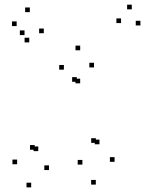

<svg xmlns="http://www.w3.org/2000/svg" viewBox="-20 -780 660 822"><path d="M189.7 -52V-72H169.7V-52ZM308.8 -429.8V-449.8H288.8V-429.8ZM323.2 -423.2V-443.2H303.2V-423.2ZM332.7 -75.3V-95.3H312.7V-75.3ZM390.2 10.3V-9.7H370.2V10.3ZM470.5 -87.2V-107.2H450.5V-87.2ZM581.2 -671V-691H561.2V-671ZM544.2 -740V-760H524.2V-740ZM498.3 -681.2V-701.2H478.3V-681.2ZM405.8 -162.3V-182.3H385.8V-162.3ZM390.5 -168.3V-188.3H370.5V-168.3ZM382.5 -491.3V-511.3H362.5V-491.3ZM323.3 -564.7V-584.7H303.3V-564.7ZM253.5 -481.8V-501.8H233.5V-481.8ZM143.8 -133V-153H123.8V-133ZM128.5 -139V-159H108.5V-139ZM167.5 -637.8V-657.8H147.5V-637.8ZM107.7 -728V-748H87.7V-728ZM51.3 -668.3V-688.3H31.3V-668.3ZM105.3 -598.5V-618.5H85.3V-598.5ZM85 -629.8V-649.8H65V-629.8ZM53.3 -76.8V-96.8H33.3V-76.8ZM113.5 22.2V2.2H93.5V22.2Z"/></svg>

Font: Monaspace Radon Dots Var
Style: Regular
Weight: 400
Designer: Riley Cran and the Lettermatic Team
Version: Version 1.100 (Monaspace Radon Dots)